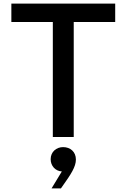

<svg xmlns="http://www.w3.org/2000/svg" viewBox="-20 -760 702 1065"><path d="M389 0V-638H619V-740H43V-638H273V0ZM318 285 325 275C374 206 401 165 401 125C401 82 370 56 330 56C293 56 261 82 261 123C261 161 288 189 323 191L266 285Z"/></svg>

Font: Be Vietnam Pro Medium
Style: Regular
Weight: 500
Designer: Lam Bao, Tony Le, Vietanh Nguyen
Foundry: Yellow Type Foundry
Version: Version 1.002